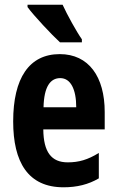

<svg xmlns="http://www.w3.org/2000/svg" viewBox="-20 -786 497 816"><path d="M246 -766H97V-756C123 -720 200 -638 235 -606H328V-619C306 -650 265 -724 246 -766ZM234 -556C104 -556 36 -454 36 -270C36 -97 99 10 250 10C307 10 356 -2 400 -28V-136C353 -107 315 -96 268 -96C198 -96 165 -140 164 -236H425V-310C425 -460 357 -556 234 -556ZM236 -454C280 -454 304 -407 304 -330H165C167 -418 194 -454 236 -454Z"/></svg>

Font: Noto Sans Georgian ExtraCondensed Bold
Style: Regular
Weight: 700
Width: 2
Designer: Monotype Design Team, Akaki Razmadze
Foundry: Google LLC
Version: Version 2.005